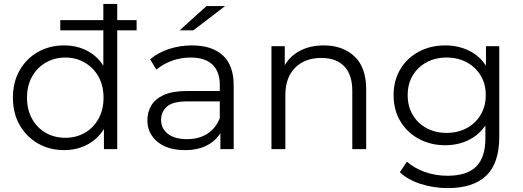

<svg xmlns="http://www.w3.org/2000/svg" viewBox="-20 -762 2671 981"><path d="M308 5Q233 5 174 -29Q115 -63 80.5 -123Q46 -183 46 -263Q46 -343 80.5 -403Q115 -463 174 -496.5Q233 -530 308 -530Q371 -530 423.5 -503.5Q476 -477 508 -426V-742H579V0H511V-103Q479 -51 426 -23Q373 5 308 5ZM314 -58Q369 -58 413.5 -83.5Q458 -109 483.5 -155.5Q509 -202 509 -263Q509 -324 483.5 -370Q458 -416 413.5 -442Q369 -468 314 -468Q258 -468 213.5 -442Q169 -416 143.5 -370Q118 -324 118 -263Q118 -202 143.5 -155.5Q169 -109 213.5 -83.5Q258 -58 314 -58ZM288 -607V-659H678V-607Z M1106 0V-82Q1082 -42 1036 -18.5Q990 5 925 5Q836 5 784.5 -37.5Q733 -80 733 -148Q733 -188 752.5 -222Q772 -256 816.5 -276.5Q861 -297 936 -297H1103V-329Q1103 -396 1065.5 -432Q1028 -468 954 -468Q903 -468 857 -451Q811 -434 779 -406L747 -459Q787 -493 843 -511.5Q899 -530 961 -530Q1063 -530 1118.5 -479Q1174 -428 1174 -326V0ZM1103 -158V-244H938Q862 -244 832.5 -217Q803 -190 803 -150Q803 -105 838 -78Q873 -51 936 -51Q996 -51 1039 -78.5Q1082 -106 1103 -158ZM898 -607 1035 -731H1130L968 -607Z M1367 0V-526H1435V-429Q1463 -477 1514.5 -503.5Q1566 -530 1635 -530Q1731 -530 1791 -474Q1851 -418 1851 -305V0H1780V-298Q1780 -381 1738.5 -423.5Q1697 -466 1622 -466Q1538 -466 1488 -416Q1438 -366 1438 -276V0Z M2268 199Q2196 199 2130 178Q2064 157 2023 118L2059 64Q2096 97 2150.5 116.5Q2205 136 2266 136Q2366 136 2413 89Q2460 42 2460 -55V-121Q2427 -72 2373.5 -46Q2320 -20 2255 -20Q2180 -20 2120 -52.5Q2060 -85 2025.5 -142.5Q1991 -200 1991 -276Q1991 -351 2025.5 -408.5Q2060 -466 2120 -498Q2180 -530 2255 -530Q2321 -530 2375.5 -503.5Q2430 -477 2463 -426V-526H2531V-64Q2531 72 2464.5 135.5Q2398 199 2268 199ZM2262 -83Q2320 -83 2365 -107.5Q2410 -132 2436 -175.5Q2462 -219 2462 -276Q2462 -333 2436 -376Q2410 -419 2365 -443.5Q2320 -468 2262 -468Q2204 -468 2159 -443.5Q2114 -419 2088.5 -376Q2063 -333 2063 -276Q2063 -219 2088.5 -175.5Q2114 -132 2159 -107.5Q2204 -83 2262 -83Z"/></svg>

Font: Montserrat
Style: Regular
Weight: 400
Designer: Julieta Ulanovsky
Foundry: Julieta Ulanovsky
Version: Version 9.000; ttfautohint (v1.8.4.7-5d5b)